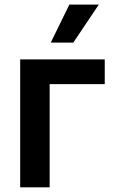

<svg xmlns="http://www.w3.org/2000/svg" viewBox="-20 -799 503 819"><path d="M426.8 -440H191.8V0H66.1V-545.5H426.8ZM275.9 -779.5H401.6L292.6 -617.2H196.4Z"/></svg>

Font: Interop SemBd
Style: Regular
Weight: 600
Designer: Rasmus Andersson, Google, Jang Haemin
Foundry: jhaemin
Version: Version 1.008